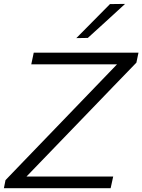

<svg xmlns="http://www.w3.org/2000/svg" viewBox="-22 -990 748 1010"><path d="M-1.5 0 7 -42.5Q43.5 -80.5 89 -127.8Q134.5 -175 181.2 -223.5Q228 -272 267 -312.5L593.5 -651.5H142.5L155.5 -713H706.5L695.5 -660.5Q634.5 -597.5 575.5 -536.5Q516.5 -475.5 458 -414.5L117.5 -61.5H573.5L560 0ZM379.5 -789.5Q425 -835.5 468.5 -879.5Q512 -923.5 556.5 -968.5L636 -969.5Q586 -923.5 537.5 -879.2Q489 -835 440 -790.5Z"/></svg>

Font: Commissioner Light
Style: Italic
Weight: 300
Italic angle: -12°
Designer: Kostas Bartsokas
Foundry: Kostas Bartsokas
Version: Version 1.000; ttfautohint (v1.8.3)